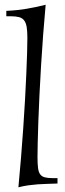

<svg xmlns="http://www.w3.org/2000/svg" viewBox="-20 -779 276 815"><path d="M139.2 -111.8Q139.2 -84 141.4 -66.4Q143.6 -48.8 150.4 -39.3Q157.2 -29.8 169.9 -26.4Q182.6 -22.9 203.1 -22.9H224.1V0Q200.7 1 180.2 1.5Q159.7 2 140.1 3.4Q120.6 4.9 100.6 7.6Q80.6 10.3 58.1 16.1Q64 -44.4 69.1 -108.2Q74.2 -171.9 78.6 -234.1Q83 -296.4 86.2 -355Q89.4 -413.6 91.6 -463.6Q93.8 -513.7 95 -553.2Q96.2 -592.8 96.2 -617.2Q96.2 -646 93.3 -664.1Q90.3 -682.1 82.5 -692.4Q74.7 -702.6 60.8 -706.3Q46.9 -710 24.9 -710H6.8V-732.9Q30.3 -733.9 51 -736.1Q71.8 -738.3 91.6 -741.5Q111.3 -744.6 131.3 -749Q151.4 -753.4 173.8 -758.8Q168 -696.8 163.1 -630.9Q158.2 -564.9 154.3 -500.5Q150.4 -436 147.5 -375.7Q144.5 -315.4 142.8 -264.4Q141.1 -213.4 140.1 -173.8Q139.2 -134.3 139.2 -111.8Z"/></svg>

Font: Simonetta
Style: Regular
Weight: 400
Version: Version 1.004